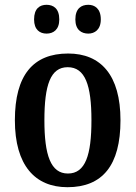

<svg xmlns="http://www.w3.org/2000/svg" viewBox="-20 -770 565 800"><path d="M348 -630C374 -630 400 -646 400 -689C400 -735 374 -750 348 -750C319 -750 294 -735 294 -689C294 -646 319 -630 348 -630ZM174 -630C202 -630 227 -646 227 -689C227 -735 202 -750 174 -750C146 -750 122 -735 122 -689C122 -646 146 -630 174 -630ZM261 10C407 10 482 -81 482 -269C482 -457 400 -547 264 -547C118 -547 42 -457 42 -269C42 -81 126 10 261 10ZM263 -47C191 -47 165 -124 165 -269C165 -415 190 -490 262 -490C335 -490 361 -415 361 -269C361 -124 336 -47 263 -47Z"/></svg>

Font: Noto Serif Bengali Condensed
Style: Regular
Weight: 400
Width: 3
Designer: Juan Bruce, Universal Thirst, Indian Type Foundry and the Monotype Design Team.
Foundry: Monotype Imaging Inc.
Version: Version 2.003